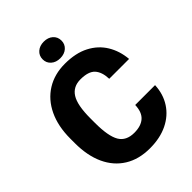

<svg xmlns="http://www.w3.org/2000/svg" viewBox="-256 -1033 1169 1169"><g transform="rotate(-45 328.0 -448.5)"><path d="M458.5 -240.7H629.4Q626 -166.5 589.4 -109.9Q552.7 -53.2 488 -21.7Q423.3 9.8 335.4 9.8Q240.7 9.8 173.1 -32.2Q105.5 -74.2 69.8 -151.6Q34.2 -229 34.2 -335.9V-374.5Q34.2 -481.4 71.3 -559.3Q108.4 -637.2 175.8 -679.2Q243.2 -721.2 333 -721.2Q425.8 -721.2 489.7 -688Q553.7 -654.8 588.9 -596.9Q624 -539.1 630.4 -465.3H459.5Q457.5 -525.4 429.4 -556.2Q401.4 -586.9 333 -586.9Q269.5 -586.9 238.8 -538.1Q208 -489.3 208 -375.5V-335.9Q208 -222.7 236.8 -173.6Q265.6 -124.5 335.4 -124.5Q393.6 -124.5 425 -152.6Q456.5 -180.7 458.5 -240.7ZM256.3 -835.4Q256.3 -867.2 279.1 -887.2Q301.8 -907.2 337.4 -907.2Q373.5 -907.2 396 -887.2Q418.5 -867.2 418.5 -835.4Q418.5 -804.2 396 -784.2Q373.5 -764.2 337.4 -764.2Q301.8 -764.2 279.1 -784.2Q256.3 -804.2 256.3 -835.4Z"/></g></svg>

Font: Vazirmatn RD UI Black
Style: Regular
Weight: 900
Designer: Saber Rastikerdar
Foundry: Saber Rastikerdar
Version: Version 33.003